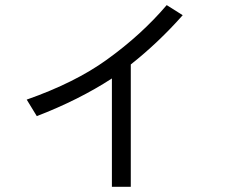

<svg xmlns="http://www.w3.org/2000/svg" viewBox="-20 -679 870 744"><path d="M413.6 44.9V-375Q286.1 -292 122.6 -229L83.5 -293Q271 -358.9 394 -447.8Q528.3 -544.4 626 -659.2L688 -620.1Q594.2 -514.2 486.8 -429.2V44.9Z"/></svg>

Font: FORM UDPGothic
Style: Regular
Weight: 400
Foundry: Pronama LLC
Version: Version 1.05101